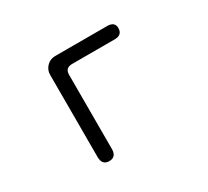

<svg xmlns="http://www.w3.org/2000/svg" viewBox="-143 -936 1285 1186"><g transform="rotate(-30 500.0 -343.5)"><path d="M361.3 -708H731.4Q786.1 -708 786.1 -663.1Q786.1 -613.3 731.4 -613.3H427.7Q377.9 -613.3 377.9 -564.5V-36.1Q377.9 21.5 327.1 21.5Q276.4 21.5 276.4 -36.1V-623Q276.4 -658.2 301.3 -683.1Q326.2 -708 361.3 -708Z"/></g></svg>

Font: jf-openhuninn-1.1
Style: Regular
Weight: 400
Designer: [Kosugi Maru]
      Designed by Motoya company      

      [Varela Round]
      Joe Prince(Latin component); Avraham Co
Foundry: justfont CO.,LTD.
Version: 1.1